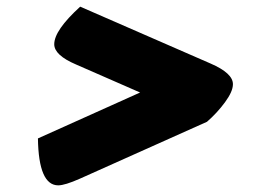

<svg xmlns="http://www.w3.org/2000/svg" viewBox="-20 -657 803 577"><path d="M155 -100Q96 -100 94 -241L401 -379L209 -463Q143 -491 143 -524Q143 -566 221 -637L613 -466Q680 -437 680 -404Q680 -382 656 -349.5Q632 -317 602 -291L220 -120Q175 -100 155 -100Z"/></svg>

Font: Lemonada
Style: Bold
Weight: 700
Designer: Mohamed Gaber (Arabic), Eduardo Tunni (Latin)
Foundry: Kief Type Foundry
Version: Version 4.004